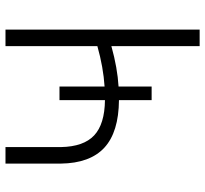

<svg xmlns="http://www.w3.org/2000/svg" viewBox="-44 -707 751 703"><g transform="rotate(-90 331.5 -355.5)"><path d="M144.5 -710.9V-507.8Q146 -424.8 187.3 -386.2Q228.5 -347.7 316.4 -346.7V-513.2H366.2V-348.1Q436 -352.5 514.2 -374.5V-710.9H574.7V0H514.2V-323.2Q433.6 -300.8 366.2 -296.9V-175.8H316.4V-295.4Q199.2 -296.4 142.3 -348.9Q85.4 -401.4 84 -508.3V-710.9Z"/></g></svg>

Font: Roboto-Light
Style: Regular
Weight: 300
Designer: Google
Version: Version 2.137; 2017